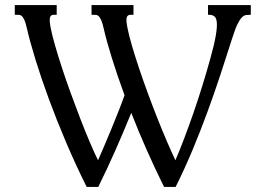

<svg xmlns="http://www.w3.org/2000/svg" viewBox="-20 -736 1041 767"><path d="M681.6 10.7H635.3Q598.6 -63.5 565.7 -137.9Q532.7 -212.4 504.4 -285.2Q474.1 -210.4 441.4 -136.5Q408.7 -62.5 372.6 10.7H326.2Q282.2 -77.6 243.9 -167.7Q205.6 -257.8 174.8 -341.6Q144 -425.3 121.6 -498.3Q99.1 -571.3 86.9 -625Q82.5 -644.5 77.9 -655Q73.2 -665.5 68.6 -670.4Q64 -675.3 59.6 -676Q55.2 -676.8 50.8 -676.8H39.1V-715.8H206.5V-676.8H193.8Q189 -676.8 185.3 -674.6Q181.6 -672.4 179.9 -666.7Q178.2 -661.1 178.7 -651.4Q179.2 -641.6 182.1 -626.5Q188 -595.7 200.2 -553.5Q212.4 -511.2 228.3 -462.9Q244.1 -414.6 262.9 -363Q281.7 -311.5 300.5 -262.7Q319.3 -213.9 337.6 -170.7Q356 -127.4 371.6 -95.7Q382.8 -121.6 395.8 -151.6Q408.7 -181.6 422.4 -214.8Q436 -248 450.2 -283.4Q464.4 -318.8 477.5 -355.5Q448.2 -435.5 426.8 -504.4Q405.3 -573.2 393.6 -625Q389.2 -644.5 384.5 -655Q379.9 -665.5 375.2 -670.4Q370.6 -675.3 366.2 -676Q361.8 -676.8 357.4 -676.8H345.7V-715.8H513.2V-676.8H500.5Q489.7 -676.8 486.3 -666.5Q482.9 -656.2 488.8 -626.5Q494.6 -595.7 507.1 -553.5Q519.5 -511.2 535.6 -462.9Q551.8 -414.6 570.8 -363Q589.8 -311.5 609.1 -262.7Q628.4 -213.9 647 -170.7Q665.5 -127.4 680.7 -95.7Q697.3 -134.3 715.6 -182.4Q733.9 -230.5 752.2 -283.2Q770.5 -335.9 787.8 -391.8Q805.2 -447.8 820.3 -502.4Q835.9 -558.1 841.8 -592.5Q847.7 -627 846.2 -645.5Q844.7 -664.1 836.7 -670.4Q828.6 -676.8 816.9 -676.8H811V-715.8H981.9V-676.8H979.5Q970.7 -676.8 962.6 -675.8Q954.6 -674.8 946.3 -666.5Q938 -658.2 928.7 -639.4Q919.4 -620.6 908.2 -585Q885.3 -512.7 860.8 -438.5Q836.4 -364.3 808.8 -289.1Q781.2 -213.9 749.8 -138.4Q718.3 -63 681.6 10.7Z"/></svg>

Font: Arian Grqi
Style: Regular
Weight: 400
Designer: Ruben Hakobyan (Tarumian)
Foundry: Ruben Hakobyan (Tarumian)
Version: Version 1.003